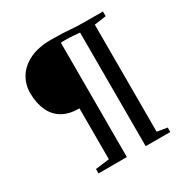

<svg xmlns="http://www.w3.org/2000/svg" viewBox="-186 -992 1115 1149"><g transform="rotate(-30 371.0 -417.5)"><path d="M263.5 -42.5V-394Q194 -394 148 -420.5Q102 -447 78.5 -497Q55 -547 53.5 -617.5Q53.5 -680 84.2 -729Q115 -778 174.5 -806.5Q234 -835 321.5 -835Q364 -835 393.5 -833.8Q423 -832.5 447.5 -830.5Q472 -828.5 498.5 -827.2Q525 -826 561.5 -826H675V-793.5L593.5 -782V-42.5L663.5 -30.5V0H493.5V-785Q476.5 -786.5 449.5 -788.8Q422.5 -791 392 -791Q383.5 -791 375.5 -790.5Q367.5 -790 363.5 -789.5V0H167.5V-30.5Z"/></g></svg>

Font: Merriweather 96pt SemiBold
Style: Regular
Weight: 600
Version: Version 2.100